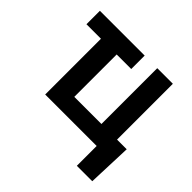

<svg xmlns="http://www.w3.org/2000/svg" viewBox="-169 -729 1070 1070"><g transform="rotate(45 365.5 -194.0)"><path d="M398.4 -545.4V-439.5H283.7V-105.5H497.6V-545.4H620.6V-105.5H696.8L687 156.2H565.4V0H159.7V-439.5H45.4V-545.4Z"/></g></svg>

Font: Interop SemBd
Style: Regular
Weight: 600
Designer: Rasmus Andersson, Google, Jang Haemin
Foundry: jhaemin
Version: Version 1.007